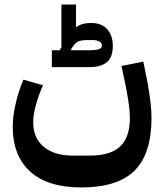

<svg xmlns="http://www.w3.org/2000/svg" viewBox="-20 -663 722 844"><path d="M337 161Q190 161 113 91.5Q36 22 36 -106Q36 -151 48.5 -206Q61 -261 83 -313L169 -288Q150 -246 138 -202.5Q126 -159 126 -125Q126 -56 172.5 -17.5Q219 21 300 21H374Q466 21 508.5 -19.5Q551 -60 551 -145Q551 -170 546 -206Q541 -242 533 -283L514 -373L610 -392L628 -303Q636 -259 641 -218Q646 -177 646 -145Q646 13 571.5 87Q497 161 337 161ZM208 -442H242L250 -455V-643H314V-543Q339 -562 380 -562Q428 -562 452 -533.5Q476 -505 476 -463Q476 -410 449 -389Q422 -368 373 -368H208ZM292 -445 293 -442H373Q400 -442 414 -446.5Q428 -451 428 -463Q428 -475 416 -481Q404 -487 386 -487H367Q336 -487 322.5 -480Q309 -473 298 -455Z"/></svg>

Font: IBM Plex Arabic SemiBold
Style: Regular
Weight: 600
Designer: Mike Abbink, Paul van der Laan, Pieter van Rosmalen, Wael Morcos, Khajak Apelian
Foundry: Bold Monday
Version: Version 1.0